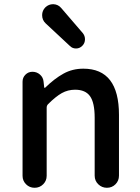

<svg xmlns="http://www.w3.org/2000/svg" viewBox="-20 -890 663 910"><path d="M86.9 -56.6V-502.9Q86.9 -522.5 100.6 -536.1Q114.3 -549.8 133.8 -549.8Q154.3 -549.8 169.4 -536.6Q184.6 -523.4 186.5 -502.9L189.5 -475.6Q190.4 -473.6 191.9 -473.6Q193.4 -473.6 194.3 -474.6Q238.3 -517.6 280.8 -541Q323.2 -564.5 375 -564.5Q543.9 -564.5 543.9 -345.7V-57.6Q543.9 -33.2 527.3 -16.6Q510.7 0 486.8 0Q462.9 0 445.8 -16.6Q428.7 -33.2 428.7 -57.6V-332Q428.7 -403.3 406.7 -434.1Q384.8 -464.8 335.9 -464.8Q301.8 -464.8 272.9 -448.7Q244.1 -432.6 208 -396.5Q201.2 -389.6 201.2 -379.9V-56.6Q201.2 -33.2 184.6 -16.6Q168 0 144 0Q120.1 0 103.5 -16.6Q86.9 -33.2 86.9 -56.6ZM370.1 -672.9Q357.4 -660.2 340.8 -660.2Q340.8 -660.2 339.8 -660.2Q323.2 -660.2 311.5 -671.9L196.3 -779.3Q179.7 -794.9 179.7 -818.4Q179.7 -839.8 195.3 -855.5Q210.9 -870.1 231.4 -870.1Q232.4 -870.1 233.4 -870.1Q255.9 -869.1 270.5 -851.6L373 -732.4Q382.8 -719.7 382.8 -704.1Q382.8 -685.5 370.1 -672.9Z"/></svg>

Font: Gen Jyuu GothicX Medium
Style: Regular
Weight: 500
Designer: Ryoko NISHIZUKA (kana &amp; ideographs); Paul D. Hunt (Latin, Greek &amp; Cyrillic); Wenlong ZHANG (bopomofo); Sandoll C
Version: Version 1.058.20140828